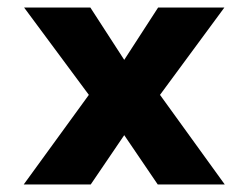

<svg xmlns="http://www.w3.org/2000/svg" viewBox="-20 -490 660 510"><path d="M216 -238 44 -470H220L310 -331L400 -470H576L405 -238L577 0H399L310 -131L221 0H43Z"/></svg>

Font: Kreadon
Style: Regular
Weight: 400
Designer: kohakuno
Foundry: StudioGnu
Version: Version 1.000;Glyphs 3.1.2 (3151)